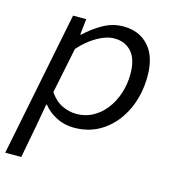

<svg xmlns="http://www.w3.org/2000/svg" viewBox="-110 -589 815 885"><g transform="rotate(15 297.5 -146.5)"><path d="M-5.2 205.1 133.3 -486.1H196.3L187.8 -410.5H191.4Q229.3 -446.6 274.8 -472.4Q320.2 -498.1 370.9 -498.1Q447.2 -498.1 492.2 -448.2Q537.2 -398.4 537.2 -305.4Q537.2 -217.2 503.6 -145Q470 -72.8 410 -30.4Q350 12 270 12Q224.1 12 185.6 -7.9Q147 -27.7 123.2 -58.4H120L101.6 45.7L71.3 205.1ZM264.6 -52.3Q307 -52.3 342.2 -71.3Q377.4 -90.3 403.4 -123.8Q429.4 -157.2 443.9 -201Q458.5 -244.7 458.5 -294.2Q458.5 -364.8 427.6 -399.3Q396.7 -433.8 345.4 -433.8Q308.1 -433.8 264.4 -408.9Q220.7 -384 181.4 -340.1L136.8 -121.9Q163 -83.9 196.3 -68.1Q229.7 -52.3 264.6 -52.3Z"/></g></svg>

Font: SourceCodeVF
Style: Italic
Weight: 200
Italic angle: -11°
Monospace: yes
Designer: Paul D. Hunt, Teo Tuominen
Foundry: Adobe
Version: Version 1.026;hotconv 1.1.0;makeotfexe 2.6.0